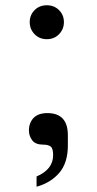

<svg xmlns="http://www.w3.org/2000/svg" viewBox="-20 -543 367 730"><path d="M112 -505Q130 -523 158 -523Q186 -523 204.5 -504.5Q223 -486 223 -459Q223 -432 204.5 -413Q186 -394 158 -394Q130 -394 111.5 -413Q93 -432 93 -459Q93 -486 112 -505ZM108 -95Q126 -113 160 -113Q238 -113 238 -29V10Q238 76 205.5 114Q173 152 119 167V128Q182 101 182 47Q182 21 172.5 14Q163 7 145 7Q115 7 102.5 -9.5Q90 -26 90 -47Q90 -76 108 -95Z"/></svg>

Font: Lopes Sans Medium
Style: Regular
Weight: 500
Designer: Gabriel Lam, Diego Maldonado
Foundry: TypeRant, Foresti Design
Version: Version 4.000